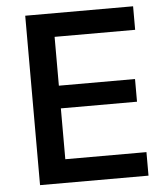

<svg xmlns="http://www.w3.org/2000/svg" viewBox="-52 -759 697 805"><g transform="rotate(-5 297.0 -356.5)"><path d="M84 0V-713H538V-614H199V-408.5H519.5V-313H199V-99H540.5V0Z"/></g></svg>

Font: Commissioner Medium
Style: Regular
Weight: 500
Designer: Kostas Bartsokas
Foundry: Kostas Bartsokas
Version: Version 1.000; ttfautohint (v1.8.3)